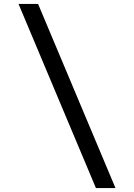

<svg xmlns="http://www.w3.org/2000/svg" viewBox="-20 -855 677 970"><path d="M73.6 -835 464.6 95H563.4L172.4 -835Z"/></svg>

Font: Hussar Ekologiczny
Style: Regular
Weight: 400
Foundry: Cannot Into Space Fonts
Version: Version 0.97